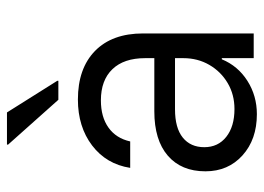

<svg xmlns="http://www.w3.org/2000/svg" viewBox="-124 -632 765 557"><g transform="rotate(-90 258.5 -353.5)"><path d="M205.8 9.2Q132.5 9.2 86.2 -32.5Q40 -74.2 40 -140Q40 -210 85.4 -249.2Q130.8 -288.3 214.2 -288.3H368.3V-315Q368.3 -376.7 336.2 -410Q304.2 -443.3 245.8 -443.3Q197.5 -443.3 166.7 -421.2Q135.8 -399.2 126.7 -358.3H50Q60.8 -427.5 115 -468.8Q169.2 -510 248.3 -510Q338.3 -510 389.2 -460.4Q440 -410.8 440 -320.8V0H368.3V-92.5H365Q345.8 -45.8 302.5 -18.3Q259.2 9.2 205.8 9.2ZM220.8 -55.8Q262.5 -55.8 295.8 -75.4Q329.2 -95 348.8 -128.8Q368.3 -162.5 368.3 -204.2V-228.3H220Q165.8 -228.3 137.9 -205.8Q110 -183.3 110 -143.3Q110 -103.3 140 -79.6Q170 -55.8 220.8 -55.8ZM247.5 -566.7 117.5 -712.5V-715.8H210.8L302.5 -570V-566.7Z"/></g></svg>

Font: Funnel Sans Light Light
Style: Regular
Weight: 300
Version: Version 1.000